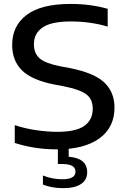

<svg xmlns="http://www.w3.org/2000/svg" viewBox="-20 -770 661 1002"><path d="M276.5 9.5Q160 9.5 57 -24V-117Q110.5 -99 170 -90.5Q229.5 -82 278 -82Q376.5 -82 420.2 -113.2Q464 -144.5 464 -203Q464 -252.5 430.2 -277.8Q396.5 -303 313.5 -319.5L263.5 -329Q147.5 -351.5 95.5 -402Q43.5 -452.5 43.5 -535.5Q43.5 -635.5 119.5 -692.5Q195.5 -749.5 348.5 -749.5Q402 -749.5 451.2 -742.8Q500.5 -736 542 -724V-631Q452.5 -658 350 -658Q248 -658 202.5 -626.8Q157 -595.5 157 -540Q157 -491.5 186.8 -465.5Q216.5 -439.5 292.5 -424.5L343 -415Q470.5 -390 524 -339.8Q577.5 -289.5 577.5 -208Q577.5 -104.5 498.2 -47.5Q419 9.5 276.5 9.5ZM310 212Q252 212 204 193.5V146Q231 156.5 256.2 161Q281.5 165.5 305.5 165.5Q374 165.5 374 126Q374 86 305.5 86H282V-10H338.5V48Q435 55.5 435 129Q435 169 402.5 190.5Q370 212 310 212Z"/></svg>

Font: Encode Sans Expanded Expanded Medium
Style: Regular
Weight: 500
Width: 7
Designer: Multiple Designers
Foundry: Impallari Type
Version: Version 3.000; ttfautohint (v1.8.3) -l 8 -r 50 -G 200 -x 14 